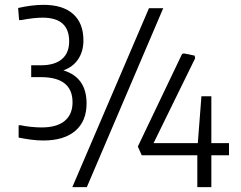

<svg xmlns="http://www.w3.org/2000/svg" viewBox="-20 -774 996 794"><path d="M159 -193Q134 -193 108 -196.5Q82 -200 57 -205V-256H66Q83 -252 107.5 -249.5Q132 -247 152 -247Q215 -247 247.5 -274Q280 -301 280 -351Q280 -455 149 -455H109V-504H149Q206 -504 236 -529.5Q266 -555 266 -603Q266 -701 156 -701Q139 -701 116.5 -698.5Q94 -696 68 -691H59L55 -741Q81 -747 108 -750.5Q135 -754 160 -754Q240 -754 282.5 -716Q325 -678 325 -607Q325 -562 303.5 -529.5Q282 -497 242 -483Q338 -454 338 -346Q338 -273 291.5 -233Q245 -193 159 -193ZM796 -132H566L550 -168L733 -551L741 -553L785 -544L787 -533L615 -182H798L813 -376H854V-182H927V-132H854V0H796ZM596 -740H655L339 0H279Z"/></svg>

Font: Encode Sans Narrow
Style: Light
Weight: 300
Designer: Pablo Impallari, Andres Torresi
Foundry: Pablo Impallari, Andres Torresi
Version: Version 1.000; ttfautohint (v1.00) -l 8 -r 50 -G 200 -x 14 -